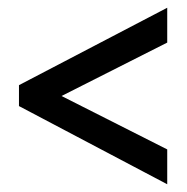

<svg xmlns="http://www.w3.org/2000/svg" viewBox="-20 -604 483 496"><path d="M412 -128V-218L139 -356L412 -494V-584L29 -384V-330Z"/></svg>

Font: Noto Sans Khmer ExtraCondensed Medium
Style: Regular
Weight: 500
Width: 2
Designer: Danh Hong and the Monotype Design Team
Foundry: Monotype Imaging Inc.
Version: Version 2.004